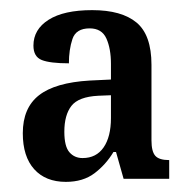

<svg xmlns="http://www.w3.org/2000/svg" viewBox="-20 -739 372 379"><path d="M110 -380Q70 -380 47.5 -405Q25 -430 25 -476Q25 -526 57 -551Q89 -576 157 -580L199 -582V-613Q199 -643 190 -663Q181 -683 157 -683Q130 -683 123 -662Q116 -641 116 -614Q79 -614 62.5 -620.5Q46 -627 46 -649Q46 -681 76 -700Q106 -719 162 -719Q220 -719 249.5 -694.5Q279 -670 279 -611V-462Q279 -440 286.5 -431.5Q294 -423 314 -423V-386H224L209 -439H204Q189 -414 166.5 -397Q144 -380 110 -380ZM143 -427Q170 -427 184.5 -448Q199 -469 199 -506V-551L174 -550Q135 -548 121 -530Q107 -512 107 -479Q107 -450 117 -438.5Q127 -427 143 -427Z"/></svg>

Font: Noto Serif Tamil ExtraCondensed SemiBold
Style: Italic
Weight: 600
Width: 2
Italic angle: -12°
Designer: Indian Type Foundry, Tom Grace, and the Monotype Design Team
Foundry: Monotype Imaging Inc.
Version: Version 2.003; ttfautohint (v1.8.4.7-5d5b)